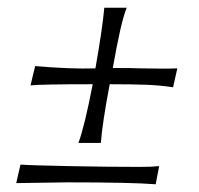

<svg xmlns="http://www.w3.org/2000/svg" viewBox="-20 -472 516 497"><path d="M220 -254Q87 -254 59 -251L71 -301Q162 -293 227 -295Q245 -397 250 -452H308Q293 -416 272 -296Q323 -296 347 -295Q365 -295 389 -294.5Q413 -294 439 -295L428 -246Q397 -251 360 -252.5Q323 -254 264 -254Q245 -154 241 -102H183Q199 -145 220 -254ZM153 0 22 2 33 -46Q57 -44 158.5 -42Q260 -40 341 -40Q374 -40 392 -42L383 5Q322 0 153 0Z"/></svg>

Font: Charmonman
Style: Regular
Weight: 400
Designer: Ekaluck Peanpanawate
Foundry: Cadson Demak Co.,Ltd.
Version: Version 1.000; ttfautohint (v1.6)